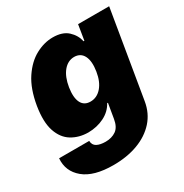

<svg xmlns="http://www.w3.org/2000/svg" viewBox="-196 -692 1003 1046"><g transform="rotate(-30 305.5 -168.5)"><path d="M219.7 215.8Q96.2 215.8 35.2 165Q-25.9 114.3 -19.5 35.2H169.9Q170.9 62 191.4 73Q211.9 84 246.1 84Q284.7 84 311.8 65.2Q338.9 46.4 346.7 -1L362.3 -93.8H357.4Q335 -52.2 289.8 -29.8Q244.6 -7.3 189.5 -6.8Q131.3 -7.3 86.9 -34.4Q42.5 -61.5 22.9 -119.9Q3.4 -178.2 18.6 -272.5Q35.2 -371.6 76.4 -433.3Q117.7 -495.1 171.4 -523.9Q225.1 -552.7 279.3 -552.7Q339.8 -552.7 372.8 -522.5Q405.8 -492.2 415 -450.2H419.9L435.5 -545.9H630.9L540 -1Q528.8 67.9 485.4 116.5Q441.9 165 373.8 190.4Q305.7 215.8 219.7 215.8ZM284.2 -146.5Q324.7 -146.5 354 -179.9Q383.3 -213.4 392.6 -272.5Q402.3 -333.5 385 -367.7Q367.7 -401.9 327.1 -402.3Q287.1 -401.9 258.8 -367.7Q230.5 -333.5 220.7 -272.5Q211.4 -211.9 227.8 -179.2Q244.1 -146.5 284.2 -146.5Z"/></g></svg>

Font: Inter Tight Black
Style: Italic
Weight: 900
Italic angle: -9.39999°
Designer: Rasmus Andersson
Foundry: rsms
Version: Version 3.004; ttfautohint (v1.8.4.7-5d5b)